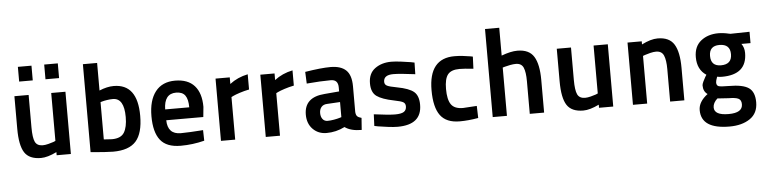

<svg xmlns="http://www.w3.org/2000/svg" viewBox="-53 -1011 6106 1533"><g transform="rotate(-5 3000.5 -245.0)"><path d="M368 -499H482V0H368V-25Q294 11 242 11Q148 11 110.5 -47Q73 -105 73 -238V-499H187V-239Q187 -157 203 -123Q219 -89 265 -89Q284 -89 309.5 -95.5Q335 -102 352 -108L368 -115ZM121 -612V-730H230V-612ZM332 -612V-730H441V-612Z M869 -511Q1060 -511 1060 -256Q1060 -116 1003.5 -52.5Q947 11 820 11Q797 11 752 8Q707 5 674 2L640 -1V-706H754V-485Q816 -511 869 -511ZM819 -89Q891 -89 917.5 -132Q944 -175 944 -256Q944 -408 854 -408Q831 -408 806 -404Q781 -400 768 -396L754 -392V-93Q800 -89 819 -89Z M1371 -89Q1403 -89 1447.5 -91.5Q1492 -94 1521 -96L1550 -98L1552 -13Q1458 11 1362 11Q1249 11 1199 -52.5Q1149 -116 1149 -244Q1149 -371 1203.5 -441Q1258 -511 1361 -511Q1464 -511 1516.5 -452Q1569 -393 1569 -283L1561 -202H1264Q1266 -89 1371 -89ZM1263 -289H1456Q1456 -353 1434 -384Q1412 -415 1361 -415Q1265 -415 1263 -289Z M1685 0V-499H1799V-446Q1861 -494 1944 -511V-389Q1904 -381 1867.5 -369Q1831 -357 1815 -349L1799 -341V0Z M2044 0V-499H2158V-446Q2220 -494 2303 -511V-389Q2263 -381 2226.5 -369Q2190 -357 2174 -349L2158 -341V0Z M2773 -342V-136Q2775 -111 2785.5 -101Q2796 -91 2819 -85L2812 11Q2725 11 2677 -24Q2607 11 2531 11Q2465 11 2421.5 -33Q2378 -77 2378 -149Q2378 -289 2542 -301L2659 -311V-343Q2659 -406 2601 -406Q2561 -406 2512.5 -403.5Q2464 -401 2435 -398L2407 -396L2403 -490Q2533 -511 2607 -511Q2690 -511 2731.5 -471.5Q2773 -432 2773 -342ZM2659 -226 2555 -220Q2525 -219 2509 -200.5Q2493 -182 2493 -152Q2493 -122 2507.5 -103.5Q2522 -85 2547 -85Q2571 -85 2599 -90Q2627 -95 2643 -100L2659 -105Z M3279 -488 3277 -395Q3154 -411 3102 -411Q3024 -411 3024 -356Q3024 -334 3043.5 -324Q3063 -314 3123 -303Q3219 -285 3256.5 -253Q3294 -221 3294 -149Q3294 11 3100 11Q3068 11 3022 5Q2976 -1 2945 -6L2915 -12L2919 -105Q3038 -89 3089 -89Q3138 -89 3159 -102.5Q3180 -116 3180 -146Q3180 -169 3163 -179.5Q3146 -190 3089 -201Q2994 -220 2952 -250.5Q2910 -281 2910 -353Q2910 -433 2963.5 -472Q3017 -511 3094 -511Q3126 -511 3172.5 -505Q3219 -499 3249 -494Z M3601 -511Q3632 -511 3668.5 -507Q3705 -503 3726 -499L3747 -495L3743 -398Q3670 -406 3632 -406Q3565 -406 3538 -371.5Q3511 -337 3511 -256Q3511 -171 3538 -132Q3565 -93 3633 -93L3744 -100L3747 -3Q3667 11 3598 11Q3491 11 3443 -54Q3395 -119 3395 -256Q3395 -511 3601 -511Z M3977 0H3863V-706H3977V-483Q4052 -511 4105 -511Q4199 -511 4237 -449Q4275 -387 4275 -262V0H4160V-262Q4160 -334 4144.5 -370.5Q4129 -407 4083 -407Q4064 -407 4037.5 -402Q4011 -397 3994 -392L3977 -387Z M4715 -499H4829V0H4715V-25Q4641 11 4589 11Q4495 11 4457.5 -47Q4420 -105 4420 -238V-499H4534V-239Q4534 -157 4550 -123Q4566 -89 4612 -89Q4631 -89 4656.5 -95.5Q4682 -102 4699 -108L4715 -115Z M5101 0H4987V-499H5101V-474Q5174 -511 5229 -511Q5323 -511 5361 -449Q5399 -387 5399 -261V0H5285V-260Q5285 -332 5269 -369.5Q5253 -407 5207 -407Q5187 -407 5160.5 -400.5Q5134 -394 5117 -388L5101 -382Z M5741 240Q5514 240 5514 89Q5514 22 5588 -34Q5554 -57 5554 -106Q5554 -116 5563.5 -136.5Q5573 -157 5582 -172L5592 -188Q5520 -235 5520 -335Q5520 -421 5576 -465.5Q5632 -510 5717 -510Q5734 -510 5757.5 -507Q5781 -504 5796 -500L5812 -497L5965 -500V-409H5892Q5915 -378 5915 -335Q5915 -161 5715 -161Q5696 -161 5676 -165Q5664 -133 5664 -120Q5664 -96 5680 -89.5Q5696 -83 5763 -83Q5875 -83 5922 -50.5Q5969 -18 5969 65Q5969 153 5905 196.5Q5841 240 5741 240ZM5754 14 5663 8Q5627 41 5627 77Q5627 140 5742 140Q5854 140 5854 71Q5854 37 5831 25.5Q5808 14 5754 14ZM5715 -253Q5802 -253 5802 -335Q5802 -416 5716 -416Q5634 -416 5634 -335Q5634 -253 5715 -253Z"/></g></svg>

Font: TypoPRO Titillium Maps
Style: 800 wt
Weight: 800
Designer: Campivisivi
Foundry: Accademia di Belle Arti di Urbino and students of MA course of Visual design
Version: Version 001.001